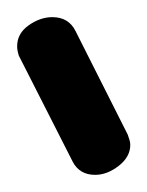

<svg xmlns="http://www.w3.org/2000/svg" viewBox="6 -755 172 224"><g transform="rotate(-90 92.0 -643.0)"><path d="M35 -577Q21 -577 10.5 -590.5Q0 -604 0 -618Q0 -636 15 -644L139 -707Q145 -709 150 -709Q165 -709 174.5 -695.5Q184 -682 184 -668Q184 -649 168 -641L47 -580Q44 -579 41 -578Q38 -577 35 -577Z"/></g></svg>

Font: Dosis SemiBold
Style: Regular
Weight: 600
Designer: EdgarTolentino, PabloImpallari, IginoMarini
Foundry: EdgarTolentino, PabloImpallari, IginoMarini
Version: Version 3.001; ttfautohint (v1.8.2)